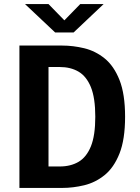

<svg xmlns="http://www.w3.org/2000/svg" viewBox="-20 -924 690 944"><path d="M75.5 0V-700H285.5Q339.5 -700 394.2 -686.8Q449 -673.5 494.5 -636.8Q540 -600 567.5 -530.8Q595 -461.5 595 -350Q595 -238.5 567.5 -169.2Q540 -100 494.5 -63.2Q449 -26.5 394.2 -13.2Q339.5 0 285.5 0ZM218.5 -105.5H274Q327 -105.5 366 -128.2Q405 -151 426.8 -204.2Q448.5 -257.5 448.5 -350Q448.5 -442.5 426.8 -495.8Q405 -549 366 -571.8Q327 -594.5 274 -594.5H218.5ZM103 -904H218.5L296.5 -824L374.5 -904H489.5L342 -764.5H251Z"/></svg>

Font: Trispace SemiBold
Style: Regular
Weight: 600
Designer: Tyler Finck
Foundry: Etcetera Type Company
Version: Version 1.210; ttfautohint (v1.8.3)